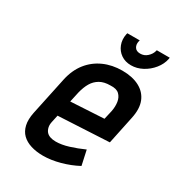

<svg xmlns="http://www.w3.org/2000/svg" viewBox="-166 -773 812 887"><g transform="rotate(30 239.5 -329.5)"><path d="M479 -672H410L408 -665Q403 -648 387.5 -634Q372 -620 351 -620Q330 -620 321.5 -633.5Q313 -647 317 -665L319 -672H253L251 -665Q245 -635 255 -609Q265 -583 287.5 -567.5Q310 -552 341 -552Q372 -552 401 -567.5Q430 -583 451 -609Q472 -635 478 -665ZM156 -144 164 -181 435 -195 466 -343Q478 -398 463 -435Q448 -472 411 -491.5Q374 -511 320 -511Q266 -511 221.5 -491Q177 -471 147 -433Q117 -395 105 -340L62 -137Q54 -98 60.5 -69.5Q67 -41 85.5 -23Q104 -5 133 4Q162 13 198 13Q240 13 287.5 0Q335 -13 376 -35L359 -113Q321 -96 284 -84.5Q247 -73 216 -73Q199 -73 186 -77.5Q173 -82 165.5 -91Q158 -100 155 -113.5Q152 -127 156 -144ZM370 -325 359 -277 182 -267 194 -322Q202 -354 215 -376Q228 -398 250 -411Q272 -424 306 -424Q338 -426 353 -411.5Q368 -397 371.5 -374Q375 -351 370 -325Z"/></g></svg>

Font: Advent Pro SemiBold
Style: Italic
Weight: 600
Italic angle: -12°
Version: Version 3.000